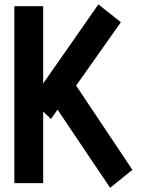

<svg xmlns="http://www.w3.org/2000/svg" viewBox="-20 -846 650 888"><path d="M332 -450.2 592.3 -60.5 489.3 22.5 246.1 -338.9 215.8 -295.4 179.7 -330.1V1H46.4V-817.4H179.7V-460L435.1 -825.7L539.1 -743.2Z"/></svg>

Font: Gap Sans
Style: Black
Weight: 400
Designer: Alexandre Liziard and Etienne Ozeray
Foundry: Interstices.io
Version: Version 1.6.1 - December 3. 2014